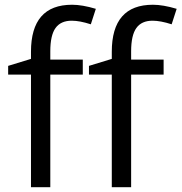

<svg xmlns="http://www.w3.org/2000/svg" viewBox="-20 -785 761 805"><path d="M666 -472.2H529.8V0H448.7V-472.2H353V-508.8L448.7 -538.1V-567.9Q448.7 -765.1 621.1 -765.1Q663.6 -765.1 720.7 -748L699.7 -683.1Q652.8 -698.2 619.6 -698.2Q573.7 -698.2 551.8 -667.7Q529.8 -637.2 529.8 -569.8V-535.2H666ZM327.1 -472.2H190.9V0H109.9V-472.2H14.2V-508.8L109.9 -538.1V-567.9Q109.9 -765.1 282.2 -765.1Q324.7 -765.1 381.8 -748L360.8 -683.1Q314 -698.2 280.8 -698.2Q234.9 -698.2 212.9 -667.7Q190.9 -637.2 190.9 -569.8V-535.2H327.1Z"/></svg>

Font: f01722094
Style: Regular
Weight: 400
Foundry: Ascender Corporation
Version: Version 1.10